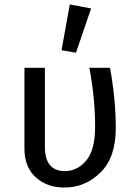

<svg xmlns="http://www.w3.org/2000/svg" viewBox="-20 -832 611 864"><path d="M294 -812 390 -794 322 -595 257 -606ZM475 -527Q501 -386 501 -255Q501 -123 432 -55.5Q363 12 269 12Q192 12 141 -34Q90 -80 90 -163V-527H182V-171Q182 -62 273 -62Q327 -62 367.5 -109Q408 -156 408 -263Q408 -392 382 -527Z"/></svg>

Font: Fira Sans
Style: Regular
Weight: 400
Designer: Carrois Corporate & Edenspiekermann AG
Foundry: Carrois Corporate GbR & Edenspiekermann AG
Version: Version 4.106;PS 004.106;hotconv 1.0.70;makeotf.lib2.5.58329